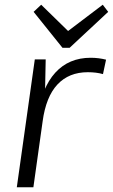

<svg xmlns="http://www.w3.org/2000/svg" viewBox="-20 -791 477 811"><path d="M127 -540H173L169 -342L121 0H51ZM139 -299Q156 -421 213.5 -484Q271 -547 363 -547Q380 -547 396 -545Q412 -543 428 -539L415 -478Q387 -486 351 -486Q271 -486 222.5 -434Q174 -382 160 -278ZM437 -741 274 -589H244L122 -741L154 -771L282 -646H249L414 -771Z"/></svg>

Font: Pathway Extreme 28pt Light
Style: Italic
Weight: 300
Italic angle: -8°
Designer: Eduardo Rodriguez Tunni
Foundry: Eduardo Rodriguez Tunni
Version: Version 1.001;gftools[0.9.26]